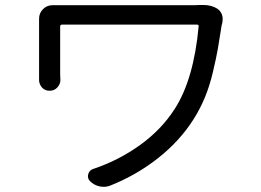

<svg xmlns="http://www.w3.org/2000/svg" viewBox="-20 -721 1040 765"><path d="M779.3 -701.2Q785.2 -701.2 790 -701.2Q822.3 -701.2 845.7 -686.5Q858.4 -677.7 864.3 -663.1Q867.2 -654.3 867.2 -645.5Q867.2 -638.7 866.2 -631.8Q864.3 -625 863.3 -621.1Q853.5 -558.6 847.7 -524.9Q841.8 -491.2 828.6 -435.1Q815.4 -378.9 796.4 -333Q777.3 -287.1 752 -247.1Q697.3 -160.2 610.8 -91.8Q524.4 -23.4 418.9 18.6Q406.2 23.4 392.6 23.4Q384.8 23.4 376 21.5Q354.5 16.6 338.9 1Q327.1 -10.7 331.5 -26.9Q335.9 -43 351.6 -47.9Q453.1 -82 538.6 -143.6Q624 -205.1 676.8 -288.1Q752 -405.3 771.5 -616.2Q772.5 -623 764.6 -623H227.5Q219.7 -623 219.7 -615.2V-422.9L220.7 -402.3Q220.7 -385.7 208 -372.1Q196.3 -359.4 177.7 -359.4Q159.2 -359.4 147.5 -372.1Q135.7 -385.7 135.7 -402.3V-422.9V-635.7V-646.5Q135.7 -668.9 151.4 -684.6Q167 -700.2 188.5 -700.2Q188.5 -700.2 189.5 -700.2Q212.9 -700.2 239.3 -700.2H752Q765.6 -700.2 779.3 -701.2Z"/></svg>

Font: Gen Jyuu Gothic Regular
Style: Regular
Weight: 400
Designer: [Source Han Sans]
Ryoko NISHIZUKA  (kana & ideographs); Paul D. Hunt (Latin, Greek & Cyrillic); Wenlong ZHANG  (bopomofo
Version: Version 1.002.20150607